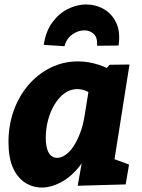

<svg xmlns="http://www.w3.org/2000/svg" viewBox="-20 -826 634 860"><path d="M167 14Q127 14 93 -7.5Q59 -29 38.5 -73.5Q18 -118 18 -190Q18 -265 41.5 -330.5Q65 -396 107.5 -445.5Q150 -495 207 -523Q264 -551 329 -551Q375 -551 422 -536Q469 -521 515 -487L441 -503L471 -536L560 -537L480 -31L422 -139L558 -89L543 0L328 6L357 -157L406 -248Q392 -164 353.5 -105.5Q315 -47 265 -16.5Q215 14 167 14ZM236 -119Q254 -119 273 -132Q292 -145 308.5 -169.5Q325 -194 338.5 -229Q352 -264 359 -308L381 -445L408 -392Q386 -410 366 -418.5Q346 -427 326 -427Q295 -427 269.5 -408.5Q244 -390 225 -359Q206 -328 195.5 -289Q185 -250 185 -209Q185 -164 198.5 -141.5Q212 -119 236 -119ZM365 -806Q409 -806 445.5 -785Q482 -764 501 -723Q520 -682 511 -622L415 -621Q417 -659 399.5 -674.5Q382 -690 358 -690Q329 -690 303 -671Q277 -652 269 -619L176 -625Q185 -686 214.5 -726Q244 -766 284.5 -786Q325 -806 365 -806Z"/></svg>

Font: Bitter Thin ExtraBold
Style: Italic
Weight: 800
Italic angle: -9°
Version: Version 2.002